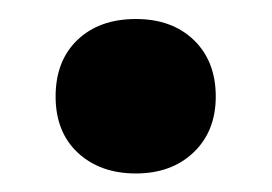

<svg xmlns="http://www.w3.org/2000/svg" viewBox="-20 -381 286 202"><path d="M123 -198.5Q85.5 -198.5 62 -220.2Q38.5 -242 38.5 -279.5Q38.5 -317 61.5 -339Q84.5 -361 123 -361Q161 -361 184 -338.8Q207 -316.5 207 -279.5Q207 -243 183.8 -220.8Q160.5 -198.5 123 -198.5Z"/></svg>

Font: Encode Sans SemiCondensed SemiCondensed SemiBold
Style: Regular
Weight: 600
Width: 4
Designer: Multiple Designers
Foundry: Impallari Type
Version: Version 3.000; ttfautohint (v1.8.3) -l 8 -r 50 -G 200 -x 14 